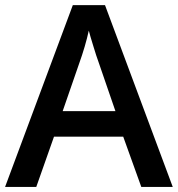

<svg xmlns="http://www.w3.org/2000/svg" viewBox="-20 -737 701 757"><path d="M661.1 0 394 -716.8H267.1L0 0H123L192.9 -198.2H465.8L537.1 0ZM227.1 -298.8 291.5 -484.9C308.6 -532.2 321.3 -576.2 330.1 -616.2C333.5 -603 339.4 -582.5 348.1 -554.7C356.4 -526.9 363.3 -506.3 368.2 -493.2L435.1 -298.8Z"/></svg>

Font: Sahel SemiBold
Style: Bold
Weight: 600
Foundry: Saber Rastikerdar (saber.rastikerdar@gmail.com)
Version: Version 3.4.0